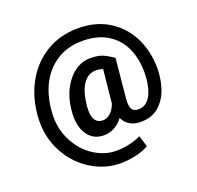

<svg xmlns="http://www.w3.org/2000/svg" viewBox="-157 -994 1313 1278"><g transform="rotate(-20 500.0 -355.0)"><path d="M706 -97Q616 -97 581 -170Q553 -133 518 -115Q483 -97 446 -97Q375 -97 335 -148.5Q295 -200 295 -287Q295 -298 297 -324Q305 -410 339 -475Q373 -540 423.5 -575.5Q474 -611 531 -611Q585 -611 617 -598Q649 -585 692 -555L665 -273Q664 -265 664 -250Q664 -210 679 -195.5Q694 -181 719 -181Q773 -181 803.5 -232.5Q834 -284 839 -368Q840 -379 840 -401Q840 -497 805 -573Q770 -649 698.5 -693Q627 -737 522 -737Q418 -737 340.5 -688Q263 -639 219.5 -552Q176 -465 170 -352Q164 -246 208.5 -158.5Q253 -71 328.5 -21.5Q404 28 487 28Q534 28 582.5 17Q631 6 662 -11L687 68Q651 91 595 103.5Q539 116 485 116Q376 116 278 55Q180 -6 123 -113Q66 -220 72 -352Q79 -487 136.5 -594.5Q194 -702 294 -764Q394 -826 524 -826Q650 -826 742 -768Q834 -710 882 -612Q930 -514 930 -395Q930 -321 907.5 -253Q885 -185 835 -141Q785 -97 706 -97ZM402 -289Q402 -193 473 -193Q499 -193 523.5 -213Q548 -233 565 -277L589 -513Q567 -522 541 -522Q485 -522 449.5 -471.5Q414 -421 404 -323Q403 -306 402 -289Z"/></g></svg>

Font: Freesentation 6 SemiBold
Style: Regular
Weight: 600
Designer: glyphs from Roboto by Christian Robertson / Hangul glyphs from Noto Sans CJK(Source Han Sans) by Jang Soo-young and Kang
Foundry: PT&
Version: Version 2.001